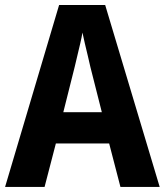

<svg xmlns="http://www.w3.org/2000/svg" viewBox="-20 -735 648 755"><path d="M453.6 0 409.2 -170.9H199.7L155.3 0H0L212.4 -715.3H393.6L607.9 0ZM380.4 -293.9 335.4 -471.7Q331.1 -491.7 325.2 -515.9Q319.3 -540 313.7 -564Q308.1 -587.9 304.2 -606.9Q301.3 -588.4 295.4 -563.5Q289.6 -538.6 283.7 -514.2Q277.8 -489.7 273.9 -472.7L229 -293.9Z"/></svg>

Font: Open Sans SemiCondensed
Style: Bold
Weight: 700
Width: 4
Designer: Monotype Design Team
Foundry: Monotype Imaging Inc.
Version: Version 3.003